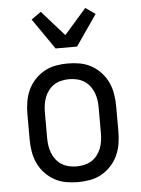

<svg xmlns="http://www.w3.org/2000/svg" viewBox="-55 -813 634 864"><g transform="rotate(-5 262.5 -381.0)"><path d="M262 8Q235 8 207.5 3Q180 -2 156 -15.5Q132 -29 113 -49.5Q94 -70 82.5 -95Q71 -120 66.5 -147.5Q62 -175 62 -202V-318Q62 -345 66.5 -372.5Q71 -400 82.5 -425Q94 -450 113 -470.5Q132 -491 156 -504.5Q180 -518 207.5 -523Q235 -528 262 -528Q290 -528 317.5 -523Q345 -518 369 -504.5Q393 -491 412 -470.5Q431 -450 442.5 -425Q454 -400 458.5 -372.5Q463 -345 463 -318V-202Q463 -175 458.5 -147.5Q454 -120 442.5 -95Q431 -70 412 -49.5Q393 -29 369 -15.5Q345 -2 317.5 3Q290 8 262 8ZM263 -63Q280 -63 297.5 -67Q315 -71 329.5 -80Q344 -89 355 -103Q366 -117 372.5 -133.5Q379 -150 381.5 -167.5Q384 -185 384 -202V-318Q384 -335 381.5 -352.5Q379 -370 372.5 -386.5Q366 -403 355 -417Q344 -431 329.5 -440Q315 -449 297.5 -453Q280 -457 263 -457Q245 -457 227.5 -453Q210 -449 195.5 -440Q181 -431 170 -417Q159 -403 152.5 -386.5Q146 -370 143.5 -352.5Q141 -335 141 -318V-202Q141 -185 143.5 -167.5Q146 -150 152.5 -133.5Q159 -117 170 -103Q181 -89 195.5 -80Q210 -71 227.5 -67Q245 -63 263 -63ZM214 -600 118 -739 162 -770 263 -656 363 -770 407 -739 311 -600Z"/></g></svg>

Font: Iosevka Pride
Style: Regular
Weight: 400
Monospace: yes
Designer: Belleve Invis
Foundry: Belleve Invis
Version: Version 30.3.1; ttfautohint (v1.8.4)